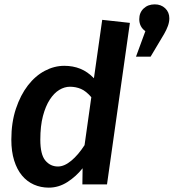

<svg xmlns="http://www.w3.org/2000/svg" viewBox="-20 -846 797 881"><path d="M275 -544Q315 -544 348.5 -530.5Q382 -517 411 -487L449 -755L576 -741L471 0H358L359 -74Q329 -36 289 -10.5Q249 15 204 15Q167 15 135.5 1Q104 -13 81 -40.5Q58 -68 45 -109.5Q32 -151 32 -205Q32 -284 53 -347Q74 -410 108 -454Q142 -498 185.5 -521Q229 -544 275 -544ZM301 -448Q276 -448 252 -433.5Q228 -419 208.5 -389Q189 -359 177 -313.5Q165 -268 165 -205Q165 -137 188 -109.5Q211 -82 246 -82Q275 -82 307 -108.5Q339 -135 368 -180L399 -400Q375 -428 351.5 -438Q328 -448 301 -448ZM647 -703Q619 -723 619 -758Q619 -788 639 -807Q659 -826 690 -826Q719 -826 738 -808Q757 -790 757 -762Q757 -745 750.5 -727Q744 -709 733 -690L671 -586H604Z"/></svg>

Font: Xgbmvzvtohvqztyvzapvmeyoton
Style: Regular
Weight: 500
Italic angle: -8°
Designer: Carrois Corporate & Edenspiekermann
Foundry: Carrois Corporate GbR & Edenspiekermann AG
Version: Version 2.001